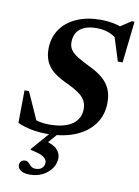

<svg xmlns="http://www.w3.org/2000/svg" viewBox="-103 -777 798 1106"><g transform="rotate(10 296.0 -224.0)"><path d="M520.5 -581.5Q493.5 -609 459.5 -622.8Q425.5 -636.5 383 -636.5Q341.5 -636.5 312.8 -624.2Q284 -612 269.2 -588.8Q254.5 -565.5 254.5 -532Q254.5 -505 268.2 -486Q282 -467 311 -449.5Q340 -432 385.5 -410Q431 -388 460.5 -362.2Q490 -336.5 504.8 -303.2Q519.5 -270 519.5 -225Q519.5 -152 480.8 -98.5Q442 -45 372 -16Q302 13 207.5 13Q157 13 114.5 4.5Q72 -4 34.5 -20.5L36.5 -211.5H62.5L148 -21L83 -71Q116 -56.5 146.8 -49.2Q177.5 -42 211 -42Q270 -42 310 -56.8Q350 -71.5 370.5 -98.8Q391 -126 391 -163Q391 -189 381.8 -208.2Q372.5 -227.5 355 -242.8Q337.5 -258 312.2 -271.8Q287 -285.5 255 -300.5Q212 -321 184.5 -345.2Q157 -369.5 144 -400.2Q131 -431 131 -470Q131 -536 164.5 -585.2Q198 -634.5 258.5 -661.2Q319 -688 399.5 -688Q435.5 -688 468.5 -682Q501.5 -676 535 -663L506.5 -665L575.5 -710.5H592L565 -468H537L481.5 -644.5ZM149.5 261.5Q114 261.5 96.5 248.5Q79 235.5 79 218Q79 205.5 87.5 196Q96 186.5 111.5 186.5Q123.5 186.5 131.8 195.5Q140 204.5 150 213.5Q160 222.5 178 222.5Q201.5 222.5 214.8 209.8Q228 197 228 177Q228 160 208.5 145.8Q189 131.5 130 120L132 113.5L251.5 -24H293.5L179.5 108.5L195.5 51.5Q253 65.5 274.8 88.5Q296.5 111.5 296.5 139Q296.5 170.5 277.8 198.5Q259 226.5 226 244Q193 261.5 149.5 261.5Z"/></g></svg>

Font: Newsreader 24pt
Style: Bold Italic
Weight: 700
Italic angle: -17°
Designer: Hugues Gentile
Foundry: Production Type
Version: Version 1.003